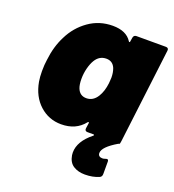

<svg xmlns="http://www.w3.org/2000/svg" viewBox="-132 -631 847 933"><g transform="rotate(20 291.5 -165.0)"><path d="M417 -520H570Q577 -520 580.5 -516Q584 -512 583 -505L523 -15Q521 0 519 0L513 2Q442 44 442 75Q442 85 448 90Q454 95 464 95Q472 95 479 92L487 90Q495 90 495 101V165Q495 179 484 184Q452 198 411 198Q376 198 351.5 182.5Q327 167 321 131Q320 126 320 117Q320 59 385 7Q388 5 388 2.5Q388 0 384 0H353Q346 0 342.5 -4Q339 -8 340 -15L344 -43Q344 -47 342 -48Q340 -49 337 -45Q295 8 219 8Q155 8 108 -34.5Q61 -77 48 -150Q44 -174 44 -203Q44 -237 48 -262Q56 -334 85 -390Q115 -451 169.5 -489.5Q224 -528 293 -528Q363 -528 391 -484Q393 -480 395.5 -481Q398 -482 398 -486L401 -505Q402 -512 406 -516Q410 -520 417 -520ZM370 -259Q372 -279 372 -288Q372 -315 364 -336Q351 -367 318 -367Q282 -367 262 -334Q251 -316 244 -289Q237 -262 237 -234Q237 -204 244 -186Q257 -153 291 -153Q326 -153 347 -187Q365 -216 370 -259Z"/></g></svg>

Font: Barlow Black
Style: Italic
Weight: 900
Italic angle: -7°
Designer: Jeremy Tribby
Foundry: Tribby Type
Version: Version 1.408